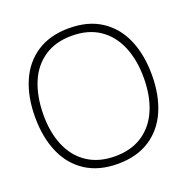

<svg xmlns="http://www.w3.org/2000/svg" viewBox="-133 -859 971 998"><g transform="rotate(-20 353.0 -360.0)"><path d="M353 15Q248 15 175.5 -32.2Q103 -79.5 66.5 -164Q30 -248.5 30 -360Q30 -471.5 66.5 -556Q103 -640.5 175.5 -687.8Q248 -735 353 -735Q458 -735 530.5 -687.8Q603 -640.5 639.5 -556Q676 -471.5 676 -360Q676 -248.5 639.5 -164Q603 -79.5 530.5 -32.2Q458 15 353 15ZM353 -27Q443.5 -27 505.8 -69Q568 -111 599.5 -186Q631 -261 631 -360Q631 -459 599.5 -534Q568 -609 505.8 -651Q443.5 -693 353 -693Q263 -693 200.8 -651Q138.5 -609 107.2 -534.2Q76 -459.5 75 -360Q74 -261.5 105.5 -186.2Q137 -111 199.8 -69Q262.5 -27 353 -27Z"/></g></svg>

Font: Hauora
Style: Regular
Weight: 400
Designer: Wayne Shih
Foundry: WCYS
Version: Version 1.001